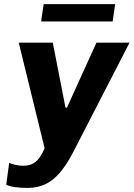

<svg xmlns="http://www.w3.org/2000/svg" viewBox="-20 -716 642 922"><path d="M111.5 186.5Q79 186.5 51.8 182.5Q24.5 178.5 10 171L24 66Q34 71 53.2 75.5Q72.5 80 91.5 80Q121 80 141.2 68Q161.5 56 177.8 28.8Q194 1.5 208.5 -44.5L209 56L70 -511H233.5L294.5 -199H301.5L443 -511H602L331.5 14.5Q300 75.5 267.2 113.5Q234.5 151.5 196.8 169Q159 186.5 111.5 186.5ZM177.5 -613 189.5 -696H533L521 -613Z"/></svg>

Font: Chivo Mono Medium
Style: Italic
Weight: 500
Italic angle: -8.05°
Monospace: yes
Designer: Hector Gatti
Foundry: Omnibus-Type
Version: Version 1.008